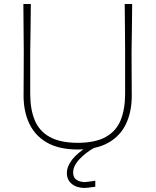

<svg xmlns="http://www.w3.org/2000/svg" viewBox="-20 -733 772 953"><path d="M366 9Q273.5 9 214 -24.8Q154.5 -58.5 125.8 -118.8Q97 -179 97 -258Q97 -291 97.5 -350.5Q98 -410 98 -475Q97.5 -540 97 -596.2Q96.5 -652.5 96 -713H133Q132.5 -652.5 131.8 -596.5Q131 -540.5 130 -475V-267Q130 -190.5 152.5 -136.2Q175 -82 226.8 -53.2Q278.5 -24.5 366 -24Q453.5 -24.5 505 -53.2Q556.5 -82 578.8 -136.2Q601 -190.5 601 -268V-475Q600.5 -540.5 600.2 -596.5Q600 -652.5 599 -713H636Q635.5 -652.5 634.8 -596.5Q634 -540.5 633 -475Q633 -410 633.5 -350.5Q634 -291 634 -258Q634 -179 605.8 -118.8Q577.5 -58.5 518.2 -24.8Q459 9 366 9ZM401 200Q361.5 200 336.8 180.2Q312 160.5 312 126Q312 93 338.2 59Q364.5 25 422 -10V-20H438L449 0Q406.5 23 374.8 56.8Q343 90.5 343 123Q343 147.5 359 158.8Q375 170 401 171Q433 167.5 453 164V194Q436.5 196 421.5 198Q406.5 200 401 200Z"/></svg>

Font: Commissioner Loud Thin
Style: Regular
Weight: 100
Designer: Kostas Bartsokas
Foundry: Kostas Bartsokas
Version: Version 1.000; ttfautohint (v1.8.3)